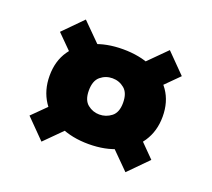

<svg xmlns="http://www.w3.org/2000/svg" viewBox="-88 -727 767 696"><g transform="rotate(20 295.0 -379.5)"><path d="M296 -194Q232 -194 183 -216.5Q134 -239 106.5 -281Q79 -323 79 -379Q79 -436 107 -476.5Q135 -517 184 -538.5Q233 -560 297 -560Q361 -560 410 -538.5Q459 -517 487 -476.5Q515 -436 515 -379Q515 -323 487 -281Q459 -239 410 -216.5Q361 -194 296 -194ZM133 -144 60 -218 165 -322 257 -268ZM457 -144 353 -248 432 -317 530 -218ZM296 -308Q322 -308 342.5 -324Q363 -340 363 -377Q363 -415 343 -431.5Q323 -448 297 -448Q271 -448 251 -431.5Q231 -415 231 -377Q231 -340 251 -324Q271 -308 296 -308ZM159 -442 60 -541 133 -615 246 -502ZM416 -427 345 -503 457 -615 530 -541Z"/></g></svg>

Font: Parkinsans Light ExtraBold
Style: Regular
Weight: 800
Version: Version 1.000